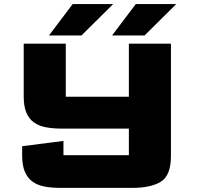

<svg xmlns="http://www.w3.org/2000/svg" viewBox="-20 -914 972 941"><path d="M276 6.8Q232.7 6.8 197.9 0.2Q163.2 -6.4 138.9 -24.1Q114.6 -41.8 101.6 -72.8Q88.6 -103.8 88.6 -152.4V-197.4L291 -223.4V-153.2Q291 -153.2 291 -153.2Q291 -153.2 291 -153.2H611.6Q611.6 -153.2 611.6 -153.2Q611.6 -153.2 611.6 -153.2V-283.7H283.1Q239.8 -283.7 205.1 -290.2Q170.3 -296.7 146 -314.2Q121.8 -331.6 109 -362.4Q96.2 -393.2 96.2 -441.8V-700H302.4V-440Q302.4 -440 302.4 -440Q302.4 -440 302.4 -440H611.6V-700H817.8V-150.5Q817.8 -53.1 767.8 -23.2Q717.8 6.8 629.9 6.8ZM220.1 -740.3 336.3 -894.2H534.7L379.4 -740.3ZM529.3 -740.3 645.5 -894.2H843.9L688.6 -740.3Z"/></svg>

Font: Science Gothic
Style: Regular
Weight: 400
Designer: Thomas Phinney, Vassil Kateliev, Brandon Buerkle
Foundry: Font Detective LLC
Version: Version 1.018